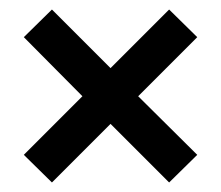

<svg xmlns="http://www.w3.org/2000/svg" viewBox="-20 -457 464 403"><path d="M270 -255 394 -379 335 -437 212 -314 89 -437 30 -379 153 -255 30 -132 89 -74 212 -197 335 -74 394 -132Z"/></svg>

Font: Kunika
Style: Regular
Weight: 400
Designer: Leo Kuroshita
Foundry: kurogedelic
Version: Version 1.000;PS 001.000;hotconv 1.0.88;makeotf.lib2.5.64775